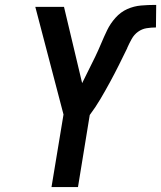

<svg xmlns="http://www.w3.org/2000/svg" viewBox="-20 -763 657 783"><path d="M190 0 239 -296 124 -735H241L315 -424Q328 -451 341.5 -477.5Q355 -504 368 -531Q381 -558 392.5 -585.5Q404 -613 417 -640Q430 -667 451 -690.5Q472 -714 499 -726Q526 -738 555 -740.5Q584 -743 613 -743H617L616 -651Q597 -651 578 -648Q559 -645 543 -633.5Q527 -622 517 -604Q507 -586 499 -568V-567Q482 -532 464.5 -497Q447 -462 428.5 -428Q410 -394 390 -360Q370 -326 346 -294L298 0Z"/></svg>

Font: Iosevka Aile Semibold
Style: Italic
Weight: 600
Italic angle: -9°
Designer: Belleve Invis
Foundry: Belleve Invis
Version: Version 31.1.0; ttfautohint (v1.8.4)